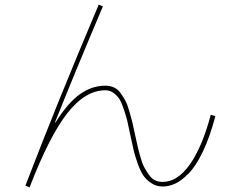

<svg xmlns="http://www.w3.org/2000/svg" viewBox="-20 -784 1040 838"><path d="M109 34 91 26Q226 -327 411 -764L429 -756Q302 -456 220 -250L222 -249Q275 -334 327.5 -372Q380 -410 440 -410Q460 -410 477 -402.5Q494 -395 506.5 -377.5Q519 -360 527.5 -344Q536 -328 544.5 -298.5Q553 -269 557.5 -251Q562 -233 569 -198Q577 -163 580.5 -146.5Q584 -130 592.5 -100Q601 -70 609 -55Q617 -40 629 -22.5Q641 -5 656 2.5Q671 10 690 10Q754 10 808 -65.5Q862 -141 900 -283L920 -277Q896 -186 865.5 -122.5Q835 -59 804 -27.5Q773 4 745.5 17Q718 30 690 30Q663 30 641.5 16Q620 2 607 -16Q594 -34 581.5 -69Q569 -104 563.5 -127.5Q558 -151 549 -194Q541 -234 536 -254.5Q531 -275 521 -305.5Q511 -336 501.5 -351Q492 -366 476 -378Q460 -390 440 -390Q352 -390 273.5 -289.5Q195 -189 109 34Z"/></svg>

Font: Mplus 1p Thin
Style: Regular
Weight: 250
Version: Version 1.061